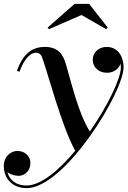

<svg xmlns="http://www.w3.org/2000/svg" viewBox="-70 -712 659 992"><path d="M351 -634.5 478.5 -561.5 486.5 -569.5 390.5 -692H315.5L176 -569.5L183.5 -561.5ZM67.5 260C263.5 260 568.5 -235 568.5 -365C568.5 -409 546.5 -469.5 481 -469.5C439 -469.5 409 -440 409 -403C409 -366.5 438 -336 483 -336C515.5 -336 544 -355 553 -383.5C554 -377 554.5 -370.5 554.5 -364C554.5 -306 486 -164.5 394 -32.5C333 -130 297 -293 270.5 -380.5C255.5 -432.5 229 -469.5 162.5 -469.5C96.5 -469.5 50.5 -436.5 17.5 -346.5L30.5 -341C57.5 -415.5 91 -439.5 115.5 -439.5C136.5 -439.5 143.5 -426 147.5 -415.5C174.5 -344.5 247 -62.5 318.5 67C234 168.5 141 246.5 67 246.5C15 246.5 -20.5 220 -32 177C-17 189.5 6.5 196.5 26 196.5C57.5 196.5 87 170.5 87 131.5C87 88 51 68 21 68C-22 68 -50.5 105 -50.5 144C-50.5 212 -4.5 260 67.5 260Z"/></svg>

Font: Bodoni* 16pt Medium
Style: Italic
Weight: 500
Italic angle: -13°
Version: Version 2.3